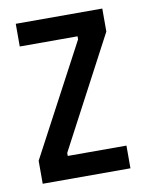

<svg xmlns="http://www.w3.org/2000/svg" viewBox="-66 -577 473 625"><g transform="rotate(-10 170.0 -264.0)"><path d="M25 0V-76L220 -443V-453H29V-528H315V-452L121 -85V-75H315V0Z"/></g></svg>

Font: Bricolage Grotesque 24pt Condensed
Style: Regular
Weight: 400
Width: 3
Designer: Mathieu Triay
Foundry: Atelier Triay
Version: Version 1.001;gftools[0.9.33.dev8+g029e19f]